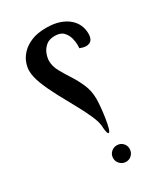

<svg xmlns="http://www.w3.org/2000/svg" viewBox="-185 -821 805 919"><g transform="rotate(-30 217.5 -361.5)"><path d="M230 -149Q227 -149 224.5 -157.5Q222 -166 221 -175Q220 -184 220 -187Q220 -213 203 -252Q186 -291 160.5 -337Q135 -383 109.5 -430.5Q84 -478 67 -521Q50 -564 50 -597Q50 -618 59 -642Q68 -666 88.5 -687Q109 -708 142 -721.5Q175 -735 223 -735Q265 -735 295.5 -724.5Q326 -714 346 -696.5Q366 -679 375.5 -657Q385 -635 385 -611Q385 -592 379.5 -581.5Q374 -571 365 -567Q356 -563 347 -563Q337 -563 327 -566Q317 -569 312 -571L313 -589Q313 -605 307.5 -626.5Q302 -648 286.5 -664.5Q271 -681 239 -681Q208 -681 190 -665.5Q172 -650 164 -629Q156 -608 156 -590Q156 -561 172 -531.5Q188 -502 209 -470Q230 -438 246 -401Q262 -364 262 -319Q262 -303 259.5 -275Q257 -247 252.5 -218Q248 -189 242.5 -169Q237 -149 230 -149ZM235 12Q216 12 202.5 -1.5Q189 -15 189 -34Q189 -53 202.5 -66Q216 -79 235 -79Q254 -79 267 -66Q280 -53 280 -34Q280 -15 267 -1.5Q254 12 235 12Z"/></g></svg>

Font: El Messiri
Style: Regular
Weight: 400
Designer: Mohamed Gaber
Foundry: Kief Type Foundry
Version: Version 2.020